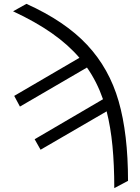

<svg xmlns="http://www.w3.org/2000/svg" viewBox="-20 -758 716 982"><path d="M634.8 167 564.5 204.1Q564.5 85 555.2 -11.5Q545.9 -107.9 525.4 -188.5L187.5 7.8L157.2 -45.9L506.8 -250.5Q475.6 -340.3 424.8 -412.6L82 -212.9L52.7 -267.6L386.2 -462.4Q328.1 -530.3 244.6 -588.6Q161.1 -647 46.9 -700.2L115.2 -738.3Q312.5 -649.4 425.5 -528.6Q538.6 -407.7 586.7 -240.7Q634.8 -73.7 634.8 167Z"/></svg>

Font: Pretendard GOV Light
Style: Regular
Weight: 300
Designer: Base glyphs from Inter by Rasmus Andersson; Hangeul glyphs from Noto Sans CJK(Source Han Sans) by Jang Soo-young and Kan
Foundry: Kil Hyung-jin
Version: Version 1.309